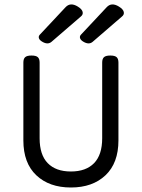

<svg xmlns="http://www.w3.org/2000/svg" viewBox="-20 -835 640 866"><path d="M477.1 -584.5Q457 -584.5 449 -577.1Q440.9 -569.8 440.9 -552.7V-211.4Q440.9 -136.7 404.3 -99.1Q367.7 -61.5 299.8 -61.5Q231.9 -61.5 195.3 -99.1Q158.7 -136.7 158.7 -211.4V-552.7Q158.7 -569.8 150.6 -577.1Q142.6 -584.5 122.6 -584.5H121.6Q101.6 -584.5 93.5 -577.1Q85.4 -569.8 85.4 -552.7V-201.7Q85.4 -99.6 143.8 -44.4Q202.1 10.7 299.8 10.7Q397.5 10.7 455.8 -44.4Q514.2 -99.6 514.2 -201.7V-552.7Q514.2 -569.8 506.1 -577.1Q498 -584.5 478 -584.5ZM275.4 -802.2 159.7 -678.7Q152.8 -671.4 155.5 -662.8Q158.2 -654.3 169.4 -647.5Q194.8 -631.8 211.9 -646L343.8 -759.8Q355.5 -768.6 352.8 -781Q350.1 -793.5 331.1 -805.2Q297.4 -826.2 275.4 -802.2ZM460.9 -802.2 345.2 -678.7Q338.4 -671.4 341.1 -662.8Q343.8 -654.3 355 -647.5Q380.4 -631.8 397.5 -646L529.3 -759.8Q541 -768.6 538.3 -781Q535.6 -793.5 516.6 -805.2Q482.9 -826.2 460.9 -802.2Z"/></svg>

Font: Courier Prime Code
Style: Regular
Weight: 400
Designer: Alan Dague-Greene
Foundry: Quote-Unquote Apps
Version: Version 3.18